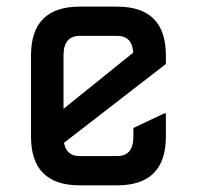

<svg xmlns="http://www.w3.org/2000/svg" viewBox="-20 -557 592 577"><path d="M219.7 0Q73.2 0 73.2 -146.5V-390.6Q73.2 -537.1 219.7 -537.1H332Q478.5 -537.1 478.5 -390.6V-364.7L172.4 -127.9Q179.2 -87.9 219.7 -87.9H332Q380.9 -87.9 380.9 -146.5V-172.4L473.6 -216.3H478.5V-146.5Q478.5 0 332 0ZM170.9 -230 380.4 -398.9Q377.4 -449.2 332 -449.2H219.7Q170.9 -449.2 170.9 -390.6Z"/></svg>

Font: Nova Square
Style: Book
Weight: 400
Version: Version 2.000